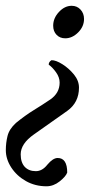

<svg xmlns="http://www.w3.org/2000/svg" viewBox="-33 -447 323 669"><path d="M216.8 -426.8Q235.4 -426.8 247.6 -413.6Q259.8 -400.4 259.8 -380.9Q259.8 -354.5 239.3 -334Q218.8 -313.5 194.3 -313.5Q175.8 -313.5 164.1 -325.7Q152.3 -337.9 152.3 -357.4Q152.3 -383.8 172.4 -405.3Q192.4 -426.8 216.8 -426.8ZM146.5 -237.3Q162.1 -237.3 184.6 -223.1Q207 -209 224.6 -187.5Q242.2 -166 242.2 -141.6Q242.2 -89.8 201.2 -60.5L85 21.5Q39.1 53.7 39.1 90.8Q39.1 119.1 53.2 134.3Q67.4 149.4 91.8 149.4Q114.3 149.4 131.8 127Q151.4 103.5 168 103.5Q201.2 103.5 201.2 154.3Q196.3 168 174.8 185.1Q153.3 202.1 128.9 202.1Q89.8 202.1 57.6 184.1Q25.4 166 6.3 136.7Q-12.7 107.4 -12.7 76.2Q-12.7 50.8 -6.8 26.9Q-1 2.9 22.5 -18.6Q54.7 -44.9 85 -63.5Q115.2 -82 142.6 -100.6Q174.8 -123 174.8 -159.2Q174.8 -177.7 162.1 -195.3Q149.4 -212.9 136.7 -221.7Q136.7 -231.4 146.5 -237.3Z"/></svg>

Font: Crimson Text
Style: Italic
Weight: 400
Italic angle: -11°
Designer: Sebastian Kosch
Foundry: Sebastian Kosch
Version: Version 1.100; ttfautohint (v1.8.4)